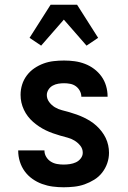

<svg xmlns="http://www.w3.org/2000/svg" viewBox="-20 -784 540 812"><path d="M249 8Q226 8 203 5Q180 2 158 -6Q136 -14 117 -27.5Q98 -41 84.5 -59.5Q71 -78 64 -100.5Q57 -123 57 -146V-148H168V-147Q168 -133 175.5 -120.5Q183 -108 195 -100.5Q207 -93 221 -90.5Q235 -88 249 -88Q262 -88 275.5 -90Q289 -92 301 -97.5Q313 -103 321.5 -114Q330 -125 330 -138Q330 -155 319.5 -168Q309 -181 295 -189.5Q281 -198 265.5 -202Q250 -206 234.5 -210.5Q219 -215 203.5 -220.5Q188 -226 173.5 -233Q159 -240 145.5 -249Q132 -258 120 -268.5Q108 -279 98 -292Q88 -305 81 -320Q74 -335 70.5 -350.5Q67 -366 67 -383Q67 -405 73.5 -426Q80 -447 93.5 -465Q107 -483 125.5 -495.5Q144 -508 164.5 -515.5Q185 -523 207 -525.5Q229 -528 251 -528Q274 -528 296 -525Q318 -522 339 -514Q360 -506 378 -492.5Q396 -479 409 -461Q422 -443 428.5 -421Q435 -399 435 -377V-375H324Q324 -388 317.5 -400Q311 -412 300.5 -419.5Q290 -427 277 -429.5Q264 -432 251 -432Q239 -432 226.5 -430Q214 -428 203 -422Q192 -416 185 -405Q178 -394 178 -382Q178 -366 188 -352.5Q198 -339 212 -330.5Q226 -322 242 -318Q258 -314 273.5 -309.5Q289 -305 304.5 -299.5Q320 -294 334.5 -287Q349 -280 362.5 -271.5Q376 -263 388 -252Q400 -241 410 -228Q420 -215 427 -200.5Q434 -186 437.5 -170Q441 -154 441 -138Q441 -115 433.5 -93.5Q426 -72 412 -54Q398 -36 378.5 -24Q359 -12 338 -4.5Q317 3 294 5.5Q271 8 249 8ZM154 -591 105 -624 194 -764H306L395 -624L346 -591L250 -701Z"/></svg>

Font: Iosevka SS18
Style: Bold
Weight: 700
Monospace: yes
Designer: Belleve Invis
Foundry: Belleve Invis
Version: Version 25.1.1; ttfautohint (v1.8.4)